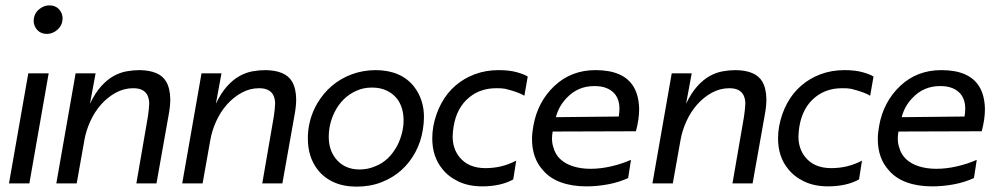

<svg xmlns="http://www.w3.org/2000/svg" viewBox="-20 -684 3726 716"><path d="M155 -557.5Q132.5 -557.5 119 -572.2Q105.5 -587 105.5 -607Q106.5 -632.5 124.5 -648.2Q142.5 -664 164 -664Q187 -664 200.2 -649.2Q213.5 -634.5 213.5 -614.5Q212.5 -589.5 194.5 -573.5Q176.5 -557.5 155 -557.5ZM89.5 0H13.5L85.5 -410.5H161.5Z M563.5 0H488.5L531.5 -249Q535.5 -275.5 536.5 -297.5Q536.5 -312.5 531.2 -325.8Q526 -339 512.8 -347Q499.5 -355 476.5 -355Q442 -355 411.2 -338Q380.5 -321 356.5 -293.8Q332.5 -266.5 316.8 -231.8Q301 -197 295 -163L266 0H190L262 -410.5H336.5L315.5 -297Q334.5 -337 357 -362Q379.5 -387 403.2 -400.2Q427 -413.5 451.8 -418Q476.5 -422.5 500.5 -422.5Q575 -421.5 599.5 -380Q614.5 -354.5 615 -313.5Q615 -286.5 608.5 -253Z M1033 0H958L1001 -249Q1005 -275.5 1006 -297.5Q1006 -312.5 1000.8 -325.8Q995.5 -339 982.2 -347Q969 -355 946 -355Q911.5 -355 880.8 -338Q850 -321 826 -293.8Q802 -266.5 786.2 -231.8Q770.5 -197 764.5 -163L735.5 0H659.5L731.5 -410.5H806L785 -297Q804 -337 826.5 -362Q849 -387 872.8 -400.2Q896.5 -413.5 921.2 -418Q946 -422.5 970 -422.5Q1044.5 -421.5 1069 -380Q1084 -354.5 1084.5 -313.5Q1084.5 -286.5 1078 -253Z M1310 12Q1261 12 1224.2 -4.8Q1187.5 -21.5 1164 -52Q1128 -99 1128 -168Q1128 -237 1162.5 -297.5Q1209 -376 1292 -407Q1333 -422 1379.5 -422.5Q1475.5 -422.5 1524 -361Q1561 -313 1561 -248Q1561 -225.5 1557 -201Q1550 -155.5 1529 -116.5Q1508 -77.5 1476.5 -49.2Q1445 -21 1402.8 -4.5Q1360.5 12 1310 12ZM1321 -52Q1352 -52 1379.5 -64Q1431.5 -84 1462.5 -143Q1485 -189.5 1485 -235Q1485 -280.5 1463.5 -312Q1448.5 -333 1424.2 -345.2Q1400 -357.5 1366.5 -357.5Q1335.5 -357.5 1309 -345.5Q1255.5 -321.5 1227.5 -265.5Q1206 -221.5 1206 -173.5Q1206 -127 1230 -95Q1262.5 -52 1321 -52Z M1778.5 11Q1728 11 1690 -7Q1652 -25 1629 -54.5Q1592 -100 1592 -168Q1592 -190.5 1596 -213.5Q1605 -260 1625.8 -298.5Q1646.5 -337 1678.2 -364.5Q1710 -392 1750.8 -407.2Q1791.5 -422.5 1840 -422.5Q1880 -422.5 1908 -414.5Q1936 -406.5 1948 -398.5L1935.5 -327Q1914 -340.5 1863.5 -353Q1847.5 -355.5 1830.5 -355Q1771.5 -355 1730 -321Q1683 -282.5 1671.5 -212Q1668.5 -193 1668 -175Q1668 -131 1692 -100Q1725 -57 1790.5 -57Q1852 -57 1905 -85L1894 -15Q1871 -2 1841.5 4.5Q1812 11 1778.5 11Z M2166.5 11Q2113 11 2071.8 -4Q2030.5 -19 2005 -49Q1964 -94 1964 -165Q1964 -188 1969 -215Q1985 -304.5 2047.5 -363.5Q2110 -422.5 2201 -422.5Q2305 -422.5 2342.5 -361Q2362.5 -328 2363.5 -277Q2363.5 -239.5 2351.5 -194.5L2041 -193.5Q2038.5 -180 2038.5 -167Q2038.5 -150 2043.5 -135Q2050.5 -108.5 2069.2 -90.8Q2088 -73 2117.2 -63.8Q2146.5 -54.5 2182.5 -54.5Q2220 -54.5 2259.8 -63.8Q2299.5 -73 2333 -88L2322.5 -20Q2287.5 -4 2247 3.5Q2206.5 11 2166.5 11ZM2053 -247 2287.5 -249.5Q2290 -265.5 2290 -278.5Q2290 -313 2272 -334.5Q2246.5 -363.5 2196 -363Q2134.5 -363 2093 -318.5Q2063.5 -288 2053 -247Z M2786.5 0H2711.5L2754.5 -249Q2758.5 -275.5 2759.5 -297.5Q2759.5 -312.5 2754.2 -325.8Q2749 -339 2735.8 -347Q2722.5 -355 2699.5 -355Q2665 -355 2634.2 -338Q2603.5 -321 2579.5 -293.8Q2555.5 -266.5 2539.8 -231.8Q2524 -197 2518 -163L2489 0H2413L2485 -410.5H2559.5L2538.5 -297Q2557.5 -337 2580 -362Q2602.5 -387 2626.2 -400.2Q2650 -413.5 2674.8 -418Q2699.5 -422.5 2723.5 -422.5Q2798 -421.5 2822.5 -380Q2837.5 -354.5 2838 -313.5Q2838 -286.5 2831.5 -253Z M3068 11Q3017.5 11 2979.5 -7Q2941.5 -25 2918.5 -54.5Q2881.5 -100 2881.5 -168Q2881.5 -190.5 2885.5 -213.5Q2894.5 -260 2915.2 -298.5Q2936 -337 2967.8 -364.5Q2999.5 -392 3040.2 -407.2Q3081 -422.5 3129.5 -422.5Q3169.5 -422.5 3197.5 -414.5Q3225.5 -406.5 3237.5 -398.5L3225 -327Q3203.5 -340.5 3153 -353Q3137 -355.5 3120 -355Q3061 -355 3019.5 -321Q2972.5 -282.5 2961 -212Q2958 -193 2957.5 -175Q2957.5 -131 2981.5 -100Q3014.5 -57 3080 -57Q3141.5 -57 3194.5 -85L3183.5 -15Q3160.5 -2 3131 4.5Q3101.5 11 3068 11Z M3456 11Q3402.5 11 3361.2 -4Q3320 -19 3294.5 -49Q3253.5 -94 3253.5 -165Q3253.5 -188 3258.5 -215Q3274.5 -304.5 3337 -363.5Q3399.5 -422.5 3490.5 -422.5Q3594.5 -422.5 3632 -361Q3652 -328 3653 -277Q3653 -239.5 3641 -194.5L3330.5 -193.5Q3328 -180 3328 -167Q3328 -150 3333 -135Q3340 -108.5 3358.8 -90.8Q3377.5 -73 3406.8 -63.8Q3436 -54.5 3472 -54.5Q3509.5 -54.5 3549.2 -63.8Q3589 -73 3622.5 -88L3612 -20Q3577 -4 3536.5 3.5Q3496 11 3456 11ZM3342.5 -247 3577 -249.5Q3579.5 -265.5 3579.5 -278.5Q3579.5 -313 3561.5 -334.5Q3536 -363.5 3485.5 -363Q3424 -363 3382.5 -318.5Q3353 -288 3342.5 -247Z"/></svg>

Font: Lucymar Sans
Style: Italic
Weight: 400
Italic angle: -10°
Foundry: The League of Moveable Type (original font) / Main changes by Cristiano Sobral with portions from Mirco Monsees
Version: Version 2.00;August 30, 2020;FontCreator 13.0.0.2681 64-bit